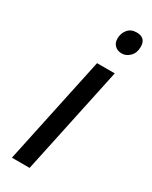

<svg xmlns="http://www.w3.org/2000/svg" viewBox="-193 -782 656 827"><g transform="rotate(30 135.0 -368.0)"><path d="M213 -625Q192 -625 178.5 -637.5Q165 -650 165 -672Q165 -698 180.5 -717Q196 -736 224 -736Q270 -736 270 -691Q270 -660 252 -642.5Q234 -625 213 -625ZM28 0 142 -536H230L116 0Z"/></g></svg>

Font: Noto IKEA Latin
Style: Italic
Weight: 400
Italic angle: -12°
Designer: Monotype Design Team
Foundry: Monotype Imaging Inc.
Version: Version 1.0